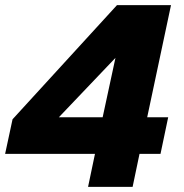

<svg xmlns="http://www.w3.org/2000/svg" viewBox="-28 -730 718 750"><path d="M316 0H490L517 -129H599L629 -272H547L640 -710H429L21 -264L-8 -129H343ZM202 -272 423 -504 373 -272Z"/></svg>

Font: Geist ExtraBold
Style: Italic
Weight: 800
Italic angle: -12°
Designer: Basement.studio, Andrés Briganti, Mateo Zaragoza
Foundry: Basement.studio, Vercel, Andrés Briganti, Guido Ferreyra, Mateo Zaragoza
Version: Version 1.500